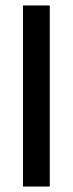

<svg xmlns="http://www.w3.org/2000/svg" viewBox="-20 -682 266 702"><path d="M64 0V-662H162V0Z"/></svg>

Font: Anek Odia Medium
Style: Regular
Weight: 500
Designer: Yesha Goshar & Mahesh Sahu (Odia), Yesha Goshar (Latin)
Foundry: Ek Type
Version: Version 1.003